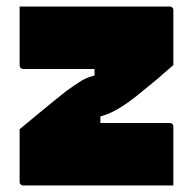

<svg xmlns="http://www.w3.org/2000/svg" viewBox="-20 -567 590 587"><path d="M40 -547H499Q503 -547 505 -545.5Q507 -544 508.5 -542Q510 -540 510 -536V-368Q492 -353 476.5 -339Q461 -325 446.5 -313.5Q432 -302 419.5 -291.5Q407 -281 395.5 -272Q384 -263 373 -255Q346 -236 327 -226.5Q308 -217 287 -211V-191Q314 -191 341 -191Q368 -191 394 -191H499Q504 -191 507 -188Q510 -185 510 -180Q510 -135 510 -90Q510 -45 510 0H51Q48 0 45.5 -1.5Q43 -3 41.5 -5Q40 -7 40 -11V-172Q75 -201 100.5 -222Q126 -243 145.5 -259Q165 -275 183 -289Q207 -306 225.5 -318Q244 -330 269 -336V-356Q242 -356 215.5 -356Q189 -356 162 -356H51Q48 -356 45.5 -357.5Q43 -359 41.5 -361.5Q40 -364 40 -367Q40 -412 40 -454.5Q40 -497 40 -547Z"/></svg>

Font: Recursive Black
Style: Regular
Weight: 900
Version: Version 1.085